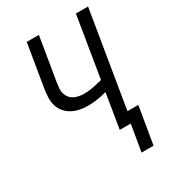

<svg xmlns="http://www.w3.org/2000/svg" viewBox="-217 -851 1033 1150"><g transform="rotate(-30 300.0 -276.0)"><path d="M417 183 448 0H372L411 -239Q379 -230 345.5 -225Q312 -220 280 -220Q250 -220 222 -226Q194 -232 170 -245.5Q146 -259 128.5 -280.5Q111 -302 104 -329Q97 -356 98.5 -385.5Q100 -415 105 -445L153 -735H237L187 -433Q184 -415 182.5 -396.5Q181 -378 186 -361Q191 -344 201.5 -330.5Q212 -317 227.5 -309Q243 -301 260.5 -297.5Q278 -294 296 -294Q328 -294 360.5 -300.5Q393 -307 424 -315L493 -735H577L468 -74H543L500 183Z"/></g></svg>

Font: Iosevka Aile
Style: Italic
Weight: 400
Italic angle: -9°
Designer: Belleve Invis
Foundry: Belleve Invis
Version: Version 28.0.1; ttfautohint (v1.8.4)